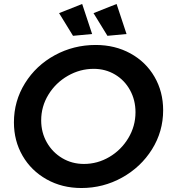

<svg xmlns="http://www.w3.org/2000/svg" viewBox="-20 -935 855 965"><path d="M800 -381Q800 -274 744 -184.5Q688 -95 593.5 -42.5Q499 10 389 10Q292 10 214.5 -33.5Q137 -77 93.5 -152Q50 -227 50 -320Q50 -427 105.5 -516.5Q161 -606 255.5 -657.5Q350 -709 461 -709Q558 -709 635.5 -666.5Q713 -624 756.5 -549Q800 -474 800 -381ZM187 -330Q187 -269 215.5 -219Q244 -169 293 -140Q342 -111 402 -111Q470 -111 529.5 -146Q589 -181 625 -241Q661 -301 661 -371Q661 -432 633.5 -482Q606 -532 558 -560.5Q510 -589 451 -589Q382 -589 321 -554Q260 -519 223.5 -459.5Q187 -400 187 -330ZM393 -915 443 -764 347 -755 277 -869ZM566 -915 616 -764 520 -755 450 -869Z"/></svg>

Font: Gontserrat Medium
Style: Italic
Weight: 500
Italic angle: -11.3°
Designer: Julieta Ulanovsky
Foundry: Julieta Ulanovsky
Version: Version 6.001